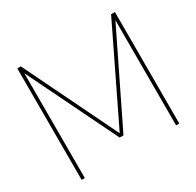

<svg xmlns="http://www.w3.org/2000/svg" viewBox="-151 -872 1068 1044"><g transform="rotate(-30 383.0 -350.0)"><path d="M77 0V-700H99L383 -116L666 -700H690V0H670V-660L395 -96H371L97 -658V0Z"/></g></svg>

Font: DM Sans 12pt Thin
Style: Regular
Weight: 250
Version: Version 4.004;gftools[0.9.30]